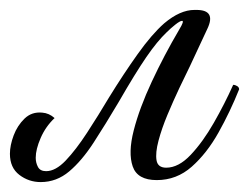

<svg xmlns="http://www.w3.org/2000/svg" viewBox="-30 -364 502 387"><path d="M209 -158Q183 -114 159 -77Q135 -40 109.5 -18.5Q84 3 52 3Q28 3 9 -11.5Q-10 -26 -10 -54Q-10 -71 -2.5 -91Q5 -111 19.5 -125Q34 -139 55 -137Q69 -136 80 -126Q62 -109 52 -86Q42 -63 42 -46Q42 -36 46.5 -27.5Q51 -19 63 -19Q82 -19 102.5 -40.5Q123 -62 145.5 -96.5Q168 -131 190 -168Q219 -215 247.5 -255Q276 -295 301 -317Q333 -344 362 -344H366Q406 -344 388 -306L353 -231Q344 -213 331.5 -186.5Q319 -160 307.5 -132.5Q296 -105 289.5 -80.5Q283 -56 285.5 -41Q288 -26 305 -26Q330 -26 354.5 -52Q379 -78 401 -116.5Q423 -155 440 -193Q444 -193 448 -190.5Q452 -188 452 -184Q434 -139 410.5 -97Q387 -55 356.5 -28Q326 -1 286 -1Q247 -1 237.5 -28.5Q228 -56 239.5 -101Q251 -146 276 -199.5Q301 -253 331 -304Q342 -322 337 -322Q333 -322 323.5 -314.5Q314 -307 306 -299Q287 -281 265 -249Q243 -217 209 -158Z"/></svg>

Font: Great Vibes
Style: Regular
Weight: 400
Designer: Robert E. Leuschke, Viktoriya Grabowska, Viviana Monsalve, Eben Sorkin
Foundry: Robert E. Leuschke
Version: Version 1.103; ttfautohint (v1.8.4.7-5d5b)